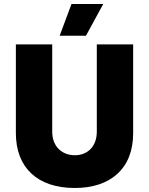

<svg xmlns="http://www.w3.org/2000/svg" viewBox="-20 -921 742 956"><path d="M494 -901H336L277 -743H408ZM352 15C528 15 643 -79 643 -258V-700H462V-265C462 -191 415 -148 353 -148C289 -148 240 -191 240 -265V-700H59V-258C59 -86 167 15 352 15Z"/></svg>

Font: Fixel Text ExtraBold
Style: Regular
Weight: 800
Width: 4
Designer: AlfaBravo + MacPaw
Foundry: Kyrylo Tkachov, Marchela Mozhyna, Serhii Makarenko, Maria Weinstein, Zakhar Kryvoshyya
Version: Version 1.211